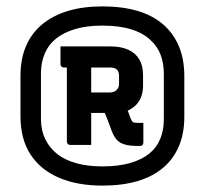

<svg xmlns="http://www.w3.org/2000/svg" viewBox="-20 -780 640 600"><path d="M300 -760Q362 -760 409.5 -746Q457 -732 489.5 -704Q522 -676 539 -635.5Q556 -595 556 -542V-415Q556 -363 539 -323Q522 -283 489.5 -255.5Q457 -228 409.5 -214Q362 -200 300 -200Q222 -200 164.5 -224.5Q107 -249 75.5 -297Q44 -345 44 -417V-543Q44 -596 61.5 -636.5Q79 -677 112.5 -704.5Q146 -732 193 -746Q240 -760 300 -760ZM300 -700Q252 -700 216 -689.5Q180 -679 156 -660Q132 -641 120 -613Q108 -585 108 -551V-409Q108 -373 121.5 -345Q135 -317 161 -297Q185 -279 220 -269.5Q255 -260 300 -260Q350 -260 386.5 -270.5Q423 -281 446.5 -300Q470 -319 481 -346.5Q492 -374 492 -408V-549Q492 -582 482 -608.5Q472 -635 451 -654Q429 -676 391 -688Q353 -700 300 -700ZM225 -608H263Q265 -599 265 -590.5Q265 -582 265 -572Q265 -530 265 -487.5Q265 -445 265 -402Q265 -383 265 -364.5Q265 -346 265 -327Q249 -327 233 -327Q217 -327 200 -327Q195 -327 192 -330Q189 -333 189 -338Q189 -383 189 -428Q189 -473 189 -518Q189 -563 189 -608ZM324 -635Q358 -635 381 -624.5Q404 -614 415.5 -594Q427 -574 427 -546V-512Q427 -494 421.5 -478.5Q416 -463 404.5 -451.5Q393 -440 377.5 -433.5Q362 -427 342 -427Q323 -427 303.5 -427Q284 -427 268 -427Q262 -427 254.5 -427Q247 -427 237 -428V-458V-491H323Q336 -491 344 -498.5Q352 -506 352 -517V-543Q352 -549 350.5 -554Q349 -559 345 -563Q338 -569 323 -569Q299 -569 275 -569Q251 -569 227.5 -569Q204 -569 180 -569Q175 -569 172 -572Q169 -575 169 -580Q169 -594 169 -607.5Q169 -621 169 -635Q208 -635 246.5 -635Q285 -635 324 -635ZM363 -475Q369 -459 376 -442Q383 -425 389 -408Q392 -401 395.5 -398.5Q399 -396 408 -396Q414 -396 417 -396Q420 -396 425 -396H428Q428 -381 428 -363.5Q428 -346 428 -335Q428 -330 425.5 -327Q423 -324 417 -324H406Q374 -324 356.5 -334Q339 -344 329 -371Q322 -391 314 -411Q306 -431 298 -451Z"/></svg>

Font: Recursive
Style: Bold
Weight: 700
Version: Version 1.085